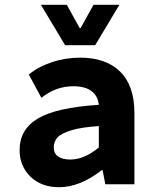

<svg xmlns="http://www.w3.org/2000/svg" viewBox="-20 -761 640 793"><path d="M249 -574.2 148.9 -741.2H255.9L309.1 -645H313L366.2 -741.2H473.1L373 -574.2ZM224.1 12.2Q150.4 12.2 105.7 -31.5Q61 -75.2 61 -141.1Q61 -227.5 137.5 -272.2Q213.9 -316.9 388.2 -328.1Q384.3 -364.7 357.9 -384.8Q331.5 -404.8 282.2 -404.8Q210.9 -404.8 150.9 -356.9L99.1 -453.1Q136.2 -484.4 192.9 -503.7Q249.5 -522.9 311 -522.9Q417.5 -522.9 476.3 -465.1Q535.2 -407.2 535.2 -293.9V0H415L403.8 -58.1H399.9Q310.1 12.2 224.1 12.2ZM271 -102.1Q327.6 -102.1 388.2 -151.9V-240.2Q317.9 -235.8 275.4 -223.1Q232.9 -210.4 217.5 -193.4Q202.1 -176.3 202.1 -151.9Q202.1 -127 220.2 -114.5Q238.3 -102.1 271 -102.1Z"/></svg>

Font: Office Code Pro D Bold
Style: Regular
Weight: 700
Designer: Nathan Rutzky & Paul D. Hunt
Foundry: Adobe Systems Incorporated
Version: Version 1.004;PS 001.004;hotconv 1.0.70;makeotf.lib2.5.58329